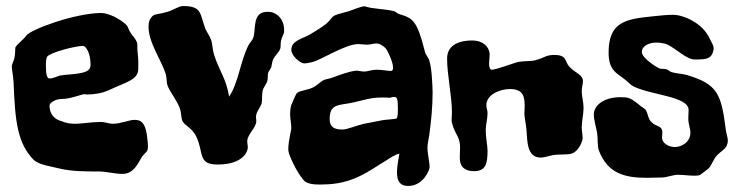

<svg xmlns="http://www.w3.org/2000/svg" viewBox="-20 -567 2435 636"><path d="M467 -117C462 -153 452 -170 427 -170C407 -170 381 -157 353 -157C340 -157 330 -163 314 -163C280 -163 254 -157 229 -157C214 -157 199 -159 183 -166C183 -166 144 -173 144 -218C144 -225 162 -239 183 -239C215 -239 252 -256 261 -255C264 -254 266 -254 269 -254C291 -254 319 -258 342 -269C397 -295 438 -302 438 -339C438 -357 439 -365 436 -392C432 -427 443 -420 414 -456C408 -464 404 -479 399 -484C379 -504 340 -524 315 -524C225 -523 82 -469 68 -450C58 -436 35 -419 31 -410C30 -407 31 -390 28 -376C26 -366 19 -353 19 -348C19 -337 24 -315 25 -293C30 -167 37 -92 93 -36C113 -20 149 -16 176 -9C217 1 264 1 309 1C330 1 361 9 385 9C423 9 436 -24 451 -49C466 -67 470 -63 470 -84C470 -93 468 -104 467 -117ZM278 -342C270 -320 209 -322 180 -317C174 -316 156 -307 144 -307C135 -307 132 -323 132 -350C132 -363 133 -374 136 -379C145 -393 230 -415 255 -415C264 -415 280 -392 280 -353C280 -349 279 -345 278 -342Z M921 -461C921 -464 921 -466 921 -469C921 -502 898 -528 867 -528C814 -528 829 -472 819 -442C816 -434 808 -426 803 -417C776 -364 770 -293 739 -247C729 -308 707 -330 689 -386C684 -402 684 -419 680 -433C675 -448 666 -459 661 -470C641 -521 651 -547 586 -547C572 -547 556 -534 535 -528C514 -521 495 -521 488 -516C476 -507 472 -494 472 -480C471 -427 515 -367 529 -322C533 -308 531 -295 535 -284C541 -265 564 -238 575 -210C581 -195 580 -175 584 -167C592 -150 616 -144 630 -115C656 -61 634 -22 701 -22C786 -22 801 -66 801 -79C801 -85 799 -91 799 -99C799 -122 829 -144 829 -166C829 -170 828 -175 828 -180C827 -195 844 -212 847 -226C849 -239 847 -254 850 -266C852 -277 861 -286 865 -297C868 -305 866 -317 868 -325C870 -331 875 -337 878 -343C881 -352 881 -362 884 -368C890 -383 904 -393 908 -405C911 -411 908 -424 912 -436C914 -446 920 -452 921 -461Z M1411 -305C1410 -325 1407 -351 1402 -367C1399 -377 1389 -386 1387 -398C1361 -500 1348 -507 1300 -521C1295 -523 1290 -529 1285 -530C1254 -538 1214 -537 1189 -546C1188 -546 1188 -546 1187 -546C1177 -546 1146 -534 1136 -530C1119 -525 1096 -520 1087 -515C1078 -510 1074 -499 1059 -487C1045 -476 1022 -462 1007 -453C983 -439 945 -433 945 -402C945 -381 976 -357 987 -357C995 -357 1005 -359 1013 -361C1044 -368 1123 -421 1167 -421C1176 -421 1186 -419 1195 -419C1207 -419 1217 -423 1227 -423C1237 -423 1250 -416 1260 -404C1263 -399 1282 -363 1282 -343C1282 -337 1281 -332 1274 -332C1265 -332 1246 -336 1228 -336C1210 -336 1197 -330 1188 -330C1176 -330 1167 -333 1161 -333C1136 -331 1101 -317 1084 -311C1072 -306 1059 -305 1053 -302C1043 -298 1031 -284 1016 -277C997 -268 973 -267 964 -259C960 -256 945 -220 945 -219C942 -209 941 -199 941 -191C941 -173 945 -158 945 -142C945 -136 935 -100 935 -73C935 -70 935 -67 936 -64C936 -58 962 7 991 35C1010 47 1046 44 1049 44C1150 44 1203 -2 1260 -36C1273 -44 1288 -55 1303 -58C1299 -36 1295 -14 1295 4C1295 30 1303 49 1332 49C1383 49 1403 -5 1403 -13C1403 -32 1396 -55 1396 -79C1396 -90 1400 -106 1402 -120C1408 -164 1413 -213 1413 -259C1413 -275 1412 -290 1411 -305ZM1294 -175C1291 -172 1258 -171 1248 -169C1234 -166 1205 -161 1186 -157C1159 -151 1131 -138 1114 -138C1087 -138 1072 -146 1072 -173C1072 -226 1105 -217 1152 -228C1184 -235 1208 -244 1244 -244C1253 -244 1262 -244 1272 -243C1272 -243 1278 -246 1285 -246C1296 -246 1298 -239 1298 -205C1298 -191 1297 -178 1294 -175Z M1913 -210C1913 -229 1907 -248 1907 -265C1907 -279 1911 -288 1911 -297C1911 -321 1886 -324 1866 -346C1850 -363 1860 -385 1816 -385C1788 -385 1785 -376 1755 -368C1739 -363 1722 -366 1697 -362C1687 -360 1623 -336 1609 -336C1602 -336 1600 -348 1600 -355C1600 -365 1602 -376 1602 -385C1602 -412 1579 -433 1544 -433C1508 -433 1461 -422 1461 -373C1461 -319 1477 -248 1477 -196C1477 -186 1476 -176 1476 -169C1476 -166 1476 -163 1477 -161C1486 -122 1504 -115 1504 -80C1504 -67 1503 -55 1503 -44C1503 -14 1520 0 1550 0C1588 0 1595 -23 1595 -68C1595 -85 1589 -109 1589 -136C1589 -154 1595 -174 1595 -192C1595 -202 1591 -211 1591 -218C1591 -255 1638 -272 1669 -272C1714 -272 1718 -247 1718 -213C1718 -206 1717 -198 1717 -189C1718 -174 1722 -158 1724 -136C1727 -103 1724 -45 1771 -45C1784 -45 1795 -50 1811 -53C1834 -57 1861 -53 1876 -59C1900 -69 1910 -103 1910 -108C1910 -120 1907 -133 1907 -146C1907 -166 1913 -188 1913 -210Z M2387 -84C2390 -91 2391 -96 2391 -101C2391 -112 2386 -122 2384 -139C2369 -257 2356 -288 2257 -318C2241 -323 2221 -323 2205 -328C2199 -329 2195 -335 2189 -337C2181 -340 2170 -338 2165 -340C2157 -343 2106 -374 2106 -395C2106 -412 2125 -426 2155 -426C2163 -426 2171 -425 2180 -423C2204 -419 2246 -376 2273 -371C2275 -370 2281 -370 2288 -370C2322 -370 2339 -373 2344 -405C2344 -419 2338 -423 2331 -439C2307 -492 2242 -518 2210 -518C2187 -518 2163 -515 2143 -513C2053 -504 1996 -495 1996 -393C1996 -337 2019 -327 2047 -306C2058 -298 2068 -286 2078 -281C2135 -252 2261 -248 2261 -203C2261 -195 2260 -184 2260 -175C2260 -156 2267 -140 2267 -128C2267 -96 2238 -80 2215 -80C2197 -80 2173 -91 2173 -112C2173 -117 2174 -122 2174 -128C2174 -152 2153 -147 2140 -161C2126 -170 2127 -193 2118 -204C2115 -208 2103 -214 2097 -220C2066 -245 2060 -245 2034 -245C1986 -245 1947 -222 1947 -187C1947 -171 1953 -153 1958 -127C1961 -107 1958 -83 1964 -68C1993 7 2048 22 2123 22C2139 22 2155 21 2171 21C2190 21 2208 12 2226 12C2244 12 2263 15 2279 15C2287 15 2294 15 2300 12C2298 13 2328 -9 2328 -10C2337 -19 2342 -37 2353 -50C2366 -65 2382 -72 2387 -84Z"/></svg>

Font: Freckle Face
Style: Regular
Weight: 400
Designer: Astigmatic (AOETI)
Foundry: Astigmatic (AOETI)
Version: Version 1.000